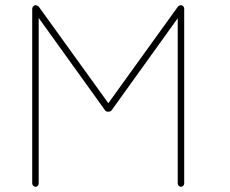

<svg xmlns="http://www.w3.org/2000/svg" viewBox="-20 -719 884 739"><path d="M664.1 -13.2V-648.9L409.2 -293.9Q404.3 -289.1 397.9 -289.1H396Q388.2 -289.1 384.8 -293.9L128.9 -649.9V-13.2Q128.9 -7.8 125.5 -3.9Q122.1 0 117.2 0Q112.3 0 108.2 -3.9Q104 -7.8 104 -13.2V-686Q104 -690.4 108.2 -694.8Q112.3 -699.2 117.2 -699.2Q119.1 -699.2 120.1 -698.2Q122.1 -698.2 128.9 -693.8L397 -321.8L665 -693.8Q669.4 -698.2 672.9 -698.2Q673.8 -699.2 675.8 -699.2Q681.2 -699.2 685.1 -695.1Q689 -690.9 689 -686V-13.2Q689 -7.8 685.3 -3.9Q681.6 0 675.8 0Q671.4 0 667.7 -4.2Q664.1 -8.3 664.1 -13.2Z"/></svg>

Font: Quicksand
Style: Light
Weight: 300
Designer: Andrew Paglinawan
Foundry: Andrew Paglinawan
Version: 1.002